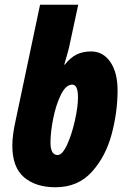

<svg xmlns="http://www.w3.org/2000/svg" viewBox="-20 -780 528 810"><path d="M32 -166Q32 -210 46 -272L149 -760H310L275 -597Q271 -574 251 -507H253Q278 -538 304 -550.5Q330 -563 364 -563Q415 -563 445.5 -518.5Q476 -474 476 -399Q476 -307 451 -213.5Q426 -120 367.5 -55Q309 10 214 10Q131 10 81.5 -32Q32 -74 32 -166ZM309 -369Q309 -423 285 -423Q258 -423 237 -380.5Q216 -338 204.5 -280Q193 -222 193 -179Q193 -126 223 -126Q243 -126 263 -169.5Q283 -213 296 -271.5Q309 -330 309 -369Z"/></svg>

Font: Noto Sans UI CondBlack
Style: Italic
Weight: 900
Width: 3
Italic angle: -12°
Designer: Monotype Design Team
Foundry: Monotype Imaging Inc.
Version: Version 1.001